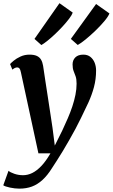

<svg xmlns="http://www.w3.org/2000/svg" viewBox="-55 -900 688 1172"><path d="M72.5 -459Q69 -476 63.8 -482.2Q58.5 -488.5 50.5 -488.5Q43 -488.5 36 -485.2Q29 -482 20.5 -475L6.5 -509Q11.5 -515 28 -529Q44.5 -543 70 -554.8Q95.5 -566.5 125 -566.5Q152.5 -566.5 169.5 -558.8Q186.5 -551 195.5 -535.8Q204.5 -520.5 208 -499Q215 -451.5 222.2 -404Q229.5 -356.5 236.8 -309.2Q244 -262 251.2 -214.8Q258.5 -167.5 265.5 -120L279.5 -11.5L325.5 -104Q343.5 -142 359.2 -178.8Q375 -215.5 386.8 -251Q398.5 -286.5 405.5 -321.2Q412.5 -356 412.5 -389Q412.5 -417.5 406.5 -434.2Q400.5 -451 394.2 -466.8Q388 -482.5 388 -506.5Q388 -533 405 -549.8Q422 -566.5 453.5 -566.5Q479.5 -566.5 496.8 -552.8Q514 -539 522.8 -517Q531.5 -495 531.5 -469.5Q531.5 -416.5 518.5 -368.2Q505.5 -320 484.5 -274Q463.5 -228 440 -181Q425 -149.5 406.5 -115Q388 -80.5 368 -45.5Q348 -10.5 328.8 21.5Q309.5 53.5 292.2 80.2Q275 107 262.5 126Q234.5 171 204.2 198.5Q174 226 139.8 238.8Q105.5 251.5 63.5 251.5Q36 251.5 5.8 245Q-24.5 238.5 -35 231L-3 142.5Q7 152 32.5 160.8Q58 169.5 85.5 169.5Q114.5 169.5 142.2 155.8Q170 142 197.8 112.8Q225.5 83.5 253 36H179.5ZM197.5 -625 155.5 -662.5 308 -880.5 389 -823Q383.5 -807.5 367 -785.8Q350.5 -764 327.8 -739.2Q305 -714.5 280.8 -691.5Q256.5 -668.5 234.2 -650.8Q212 -633 197.5 -625ZM419.5 -625.5 377.5 -662.5 531.5 -875.5 613 -818Q605.5 -798.5 581.2 -769.8Q557 -741 526.2 -711.5Q495.5 -682 466.5 -658.5Q437.5 -635 419.5 -625.5Z"/></svg>

Font: Merriweather 20pt
Style: Bold Italic
Weight: 700
Italic angle: -7.8°
Version: Version 2.101